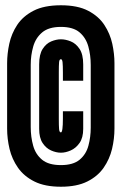

<svg xmlns="http://www.w3.org/2000/svg" viewBox="-20 -701 461 728"><path d="M211 7Q150 7 110.5 -12.8Q71 -32.5 48.2 -65Q25.5 -97.5 16.2 -136.2Q7 -175 7 -213.5V-461.5Q7 -497 15.2 -535.2Q23.5 -573.5 45.2 -606.5Q67 -639.5 107 -660.2Q147 -681 211 -681Q274.5 -681 314.2 -660.2Q354 -639.5 375.8 -606.2Q397.5 -573 405.8 -534.8Q414 -496.5 414 -461.5V-213.5Q414 -175 404.8 -136.2Q395.5 -97.5 373 -65Q350.5 -32.5 311 -12.8Q271.5 7 211 7ZM211 -75Q257.5 -75 282 -95.5Q306.5 -116 315.2 -148.5Q324 -181 324 -217V-454.5Q324 -491.5 315 -524.5Q306 -557.5 281.8 -578.2Q257.5 -599 211 -599Q164.5 -599 139.8 -578Q115 -557 105.8 -524Q96.5 -491 96.5 -455.5V-219.5Q96.5 -181.5 105.8 -148.5Q115 -115.5 139.8 -95.2Q164.5 -75 211 -75ZM211 -122Q193 -122 173.8 -130.5Q154.5 -139 141.5 -158.8Q128.5 -178.5 128.5 -212.5V-457Q128.5 -495 141.8 -515.5Q155 -536 174.2 -544Q193.5 -552 211 -552Q228.5 -552 248 -544.2Q267.5 -536.5 281.5 -515.8Q295.5 -495 295.5 -456.5V-395H218.5V-425Q218.5 -453 217.2 -464.8Q216 -476.5 211 -476.5Q205 -476.5 204 -464.8Q203 -453 203 -427.5V-425.5V-251.5V-249.5Q203 -224.5 204 -211.8Q205 -199 211 -199Q218.5 -199 218.5 -252V-279H295.5V-212.5Q295.5 -178.5 281.5 -158.8Q267.5 -139 248 -130.5Q228.5 -122 211 -122Z"/></svg>

Font: Anybody UltraCondensed ExtraBold
Style: Regular
Weight: 800
Width: 1
Designer: Tyler Finck
Foundry: Etcetera Type Company
Version: Version 1.010; ttfautohint (v1.8.3) -l 8 -r 50 -G 200 -x 14 